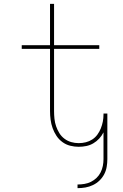

<svg xmlns="http://www.w3.org/2000/svg" viewBox="-20 -755 640 998"><path d="M383 223V204Q401 204 419 201Q437 198 453 190Q469 182 482 169.5Q495 157 503 141Q511 125 514.5 107.5Q518 90 518 72V-67Q509 -49 495.5 -34.5Q482 -20 465 -10Q448 0 428.5 4Q409 8 389 8Q367 8 345 2.5Q323 -3 304.5 -16.5Q286 -30 273.5 -49Q261 -68 253.5 -89Q246 -110 243 -132.5Q240 -155 240 -178V-501H93V-520H240V-735H261V-520H496V-501H261V-178Q261 -158 263 -138Q265 -118 271.5 -99Q278 -80 288.5 -63Q299 -46 315 -34Q331 -22 350 -16.5Q369 -11 389 -11Q408 -11 426 -15.5Q444 -20 459.5 -30Q475 -40 486 -55Q497 -70 504 -87.5Q511 -105 514.5 -123Q518 -141 518 -160V-165H538V72Q538 92 534.5 112.5Q531 133 521.5 151Q512 169 497 183.5Q482 198 463 207Q444 216 424 219.5Q404 223 383 223Z"/></svg>

Font: Iosevka HT Thin Extended
Style: Regular
Weight: 100
Width: 7
Monospace: yes
Designer: Belleve Invis
Foundry: Belleve Invis
Version: Version 32.3.0; ttfautohint (v1.8.4)